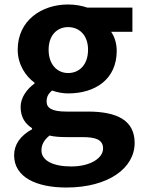

<svg xmlns="http://www.w3.org/2000/svg" viewBox="-20 -594 637 857"><path d="M276 243C463 243 581 157 581 44C581 -54 507 -96 372 -96H276C211 -96 188 -112 188 -141C188 -165 198 -177 212 -190C237 -181 263 -177 284 -177C405 -177 501 -240 501 -367C501 -402 490 -433 476 -452H571V-560H370C346 -568 317 -574 284 -574C166 -574 59 -503 59 -372C59 -306 95 -253 134 -225V-221C100 -197 72 -158 72 -117C72 -70 93 -41 123 -22V-17C70 12 43 52 43 99C43 198 144 243 276 243ZM284 -268C236 -268 197 -305 197 -372C197 -437 235 -473 284 -473C334 -473 373 -437 373 -372C373 -305 334 -268 284 -268ZM298 149C217 149 165 123 165 77C165 53 176 31 201 11C222 16 245 18 278 18H347C407 18 440 29 440 69C440 112 383 149 298 149Z"/></svg>

Font: Noto Sans CJK SC
Style: Bold
Weight: 700
Designer: Ryoko NISHIZUKA 西塚涼子 (kana, bopomofo & ideographs); Paul D. Hunt (Latin, Greek & Cyrillic); Sandoll Communications 산돌커뮤니
Foundry: Adobe
Version: Version 2.004;hotconv 1.0.118;makeotfexe 2.5.65603